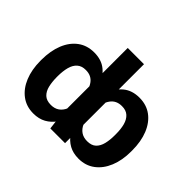

<svg xmlns="http://www.w3.org/2000/svg" viewBox="-149 -985 1251 1251"><g transform="rotate(45 476.0 -359.5)"><path d="M894.1 -275.4V-265.6Q894.1 -185 868.6 -122.9Q843.1 -60.7 796 -25.5Q749 9.8 684.2 9.8Q633.8 9.8 596.9 -10.7Q560.1 -31.2 534.8 -68Q509.6 -104.8 494.2 -154.1Q478.9 -203.4 471.5 -261.1V-274.8Q481.4 -355.9 505.8 -418.6Q530.1 -481.2 573.8 -517Q617.5 -552.7 684.8 -552.7Q749.7 -552.7 796.5 -518.2Q843.3 -483.6 868.7 -421.3Q894.1 -359.1 894.1 -275.4ZM743.9 -265.6V-275.4Q744.1 -322.2 734.5 -357.7Q724.9 -393.2 702.6 -413.2Q680.4 -433.3 642.8 -433Q591.3 -433.3 564 -395.7Q536.6 -358 531.8 -293.8V-243.4Q536.2 -202.8 549.3 -172.8Q562.4 -142.8 585.8 -126.7Q609.3 -110.5 643.6 -110.5Q683.8 -110.5 705.5 -131.2Q727.1 -151.9 735.6 -187.3Q744.1 -222.7 743.9 -265.6ZM401.2 -117.8V-727.5H551V0H415.4ZM58 -265.6V-275.4Q58.3 -359.1 83.6 -421.3Q109 -483.6 156 -518.2Q203 -552.7 268 -552.7Q335.4 -552.7 378.9 -517Q422.4 -481.2 446.6 -418.6Q470.8 -355.9 480.3 -274.8V-261.1Q473.3 -203.4 458 -154.1Q442.7 -104.8 417.4 -68Q392.1 -31.2 355 -10.7Q318 9.8 267.6 9.8Q203.2 9.8 156.2 -25.5Q109.2 -60.7 83.7 -122.9Q58.3 -185 58 -265.6ZM208.4 -275.4V-265.6Q208.6 -222.7 216.9 -187.3Q225.3 -151.9 247.2 -131.2Q269.1 -110.5 309.2 -110.5Q343.5 -110.5 366.7 -126.7Q389.8 -142.8 402.9 -172.8Q416 -202.8 419.9 -243.4V-293.8Q415.8 -358 388.6 -395.7Q361.4 -433.3 310 -433Q272.4 -433.3 250 -413.2Q227.5 -393.2 218.1 -357.7Q208.6 -322.2 208.4 -275.4Z"/></g></svg>

Font: Inter
Style: Regular
Weight: 400
Designer: Rasmus Andersson
Foundry: rsms
Version: Version 4.000;git-8c9346024